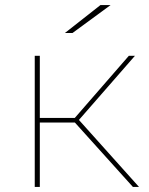

<svg xmlns="http://www.w3.org/2000/svg" viewBox="-20 -737 588 757"><path d="M267 -263 285 -271 528 0H504ZM117 -517H137V0H117ZM130 -272H287V-254H130ZM267 -263 488 -517H512L285 -257ZM376 -717H416L266 -607H236Z"/></svg>

Font: iiserrat Thin
Style: Regular
Weight: 100
Designer: Akira Ohta
Foundry: Akira Ohta
Version: Version 1.200;Glyphs 3.3.1 (3343)